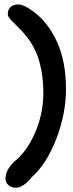

<svg xmlns="http://www.w3.org/2000/svg" viewBox="-20 -668 334 884"><path d="M52.9 196.4Q40.9 196.4 30.1 191.4Q19.2 186.4 12.4 176.9Q5.6 167.4 5.6 154.1Q5.6 133.6 15.1 115.4Q24.6 97.3 45.9 75.6Q66.7 59.4 86.3 35.7Q105.9 11.9 122.7 -18.5Q139.6 -48.8 152.4 -84.4Q165.2 -119.9 172.4 -159.5Q179.6 -199.1 179.6 -241.2Q179.6 -314 163.4 -376.1Q147.2 -438.2 112.4 -486.4Q89.8 -516.9 67.5 -538.6Q45.2 -560.2 30.6 -575.8Q15.9 -591.3 15.9 -602.4Q15.9 -617.9 22.2 -627.9Q28.6 -637.9 39.3 -642.7Q50 -647.6 63.2 -647.6Q80.9 -647.6 104.7 -634Q128.4 -620.5 152.2 -599.8Q176.1 -579.2 193.4 -557Q221.4 -521.1 241.6 -477.4Q261.8 -433.7 272.8 -379Q283.8 -324.3 283.8 -254.8Q283.8 -199.1 272 -140.9Q260.2 -82.6 238.9 -27.8Q217.6 27.1 189 72.4Q160.4 117.8 126.5 147.4Q110.3 168.4 90.8 182.4Q71.3 196.4 52.9 196.4Z"/></svg>

Font: Gluten Thin
Style: Regular
Weight: 100
Designer: Tyler Finck
Foundry: Etcetera Type Company
Version: Version 1.300